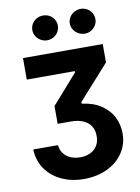

<svg xmlns="http://www.w3.org/2000/svg" viewBox="-99 -986 775 1061"><g transform="rotate(-10 288.0 -455.5)"><path d="M285.9 -112Q317.2 -112 342 -123.8Q366.8 -135.7 380.8 -158.2Q394.8 -180.7 394.4 -211.7Q394.8 -243.8 380.6 -267Q366.4 -290.1 338.1 -303Q309.8 -315.9 268.6 -315.9H193.9V-415.6L338 -579.4V-586.3H68.4V-707H515.9V-603.8L344 -411.8V-402.6Q408.4 -394.7 452.3 -365Q496.3 -335.4 517.2 -293Q538.2 -250.6 538.2 -201.9Q538.2 -141.2 505.7 -92.8Q473.3 -44.4 415.5 -17.3Q357.7 9.8 285.6 9.8Q215.3 9.8 159.2 -16.8Q103.1 -43.3 70.9 -90.8Q38.7 -138.2 36.4 -199.7H175.4Q177.7 -172.7 192.3 -152.8Q206.8 -132.9 231.3 -122.4Q255.8 -112 285.9 -112ZM145.9 -850Q145.9 -869 155.7 -885Q165.4 -901 182 -910.3Q198.5 -919.5 217.6 -919.5Q237.5 -919.5 253.8 -910.5Q270.1 -901.4 279.6 -885.4Q289.2 -869.4 289.2 -850Q289.2 -831.5 279.6 -815.5Q270.1 -799.5 253.8 -790Q237.5 -780.5 217.6 -780.5Q199 -780.5 182.2 -790Q165.4 -799.5 155.7 -815.7Q145.9 -831.9 145.9 -850ZM356.2 -850Q356.2 -869 366.2 -885Q376.2 -901 393 -910.3Q409.8 -919.5 428.9 -919.5Q448.4 -919.5 464.6 -910.3Q480.9 -901 490.5 -885Q500 -869 500 -850Q500 -831.5 490.5 -815.5Q480.9 -799.5 464.6 -790Q448.4 -780.5 428.9 -780.5Q409.8 -780.5 393 -790Q376.2 -799.5 366.2 -815.7Q356.2 -831.9 356.2 -850Z"/></g></svg>

Font: Pretendard GOV Variable
Style: Regular
Weight: 400
Designer: Base glyphs from Inter by Rasmus Andersson; Hangul glyphs from Noto Sans CJK(Source Han Sans) by Jang Soo-young and Kang
Foundry: Kil Hyung-jin
Version: Version 1.307;Glyphs 3.2 (3192)